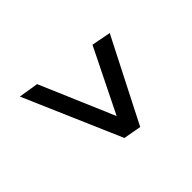

<svg xmlns="http://www.w3.org/2000/svg" viewBox="-95 -713 731 731"><g transform="rotate(45 270.5 -347.5)"><path d="M138 -554 123 -476 439 -320 448 -378 80 -221 67 -141 460 -311 473 -383Z"/></g></svg>

Font: Roboto Serif 72pt SemiCondensed SemiBold
Style: Italic
Weight: 600
Width: 4
Italic angle: -10°
Designer: Greg Gazdowicz
Foundry: Commercial Type
Version: Version 1.008